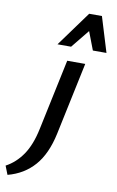

<svg xmlns="http://www.w3.org/2000/svg" viewBox="-235 -767 675 1112"><g transform="rotate(10 103.0 -210.5)"><path d="M30 -5 118 -421H224L134 5Q108 127 47.5 196Q-13 265 -108 290L-128 239Q-70 208 -30 149.5Q10 91 30 -5ZM46 -505 196 -711H271L238 -643L126 -505ZM254 -505 202 -641 196 -711H271L334 -505Z"/></g></svg>

Font: Ysabeau Office
Style: Bold Italic
Weight: 700
Italic angle: -12°
Designer: Christian Thalmann (Catharsis Fonts)
Version: Version 2.001;gftools[0.9.30]; featfreeze: tnum,lnum,ss02